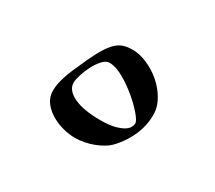

<svg xmlns="http://www.w3.org/2000/svg" viewBox="-74 -494 665 595"><g transform="rotate(30 258.0 -197.0)"><path d="M411.6 -216.8Q411.6 -191.9 405.3 -169.7Q398.9 -147.5 389.2 -129.2Q379.4 -110.8 368.7 -96.9Q357.9 -83 348.6 -74.2Q340.8 -66.4 327.9 -59.1Q314.9 -51.8 299.8 -46.1Q284.7 -40.5 268.3 -37.4Q252 -34.2 236.3 -34.2Q215.8 -34.2 192.6 -40.3Q169.4 -46.4 149.9 -58.1Q130.4 -69.8 117.4 -87.2Q104.5 -104.5 104.5 -127Q104.5 -138.7 106.4 -150.1Q108.4 -161.6 113.3 -177.2Q118.2 -192.9 126.7 -212.9Q135.3 -232.9 148.4 -261.2Q162.6 -292 174.8 -311.3Q187 -330.6 199.2 -341.6Q211.4 -352.5 224.9 -356.4Q238.3 -360.4 255.9 -360.4Q280.8 -360.4 308.3 -348.4Q335.9 -336.4 358.6 -316.9Q381.3 -297.4 396.5 -271.2Q411.6 -245.1 411.6 -216.8ZM376.5 -166.5Q376.5 -175.3 359.4 -195.6Q342.3 -215.8 317.1 -236.8Q292 -257.8 263.9 -273.7Q235.8 -289.6 213.9 -289.6Q201.2 -289.6 189.2 -276.4Q177.2 -263.2 168 -245.4Q158.7 -227.5 153.1 -209.2Q147.5 -190.9 147.5 -181.2Q147.5 -166.5 157 -155.5Q166.5 -144.5 183.6 -136.7Q200.7 -128.9 224.1 -125Q247.6 -121.1 275.9 -121.1Q308.1 -121.1 327.6 -126.2Q347.2 -131.3 358.2 -138.4Q369.1 -145.5 372.8 -153.3Q376.5 -161.1 376.5 -166.5Z"/></g></svg>

Font: Accordance
Style: Regular
Weight: 400
Version: Version 1.1 (build May 11, 2018) Miklal Software Solutions, 